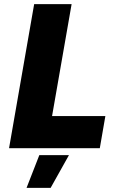

<svg xmlns="http://www.w3.org/2000/svg" viewBox="-20 -720 579 933"><path d="M24 0H465L492 -156H233L328 -700H146ZM109 193H226L315 34H171Z"/></svg>

Font: Fixel Display 20240404 ExBold
Style: Italic
Weight: 800
Italic angle: -10°
Designer: AlfaBravo + MacPaw
Foundry: Kyrylo Tkachov, Marchela Mozhyna, Serhii Makarenko, Maria Weinstein, Zakhar Kryvoshyya
Version: Version 1.211;Glyphs 3.2 (3225)